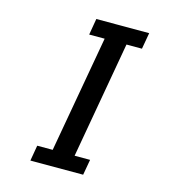

<svg xmlns="http://www.w3.org/2000/svg" viewBox="-108 -815 816 905"><g transform="rotate(15 300.0 -362.5)"><path d="M136 -76H211.5L312.5 -645.5H237L250.5 -725H508.5L494.5 -645.5H419L318.5 -76H394L380.5 0H123Z"/></g></svg>

Font: JuliaMono MediumItalic
Style: Regular
Weight: 500
Italic angle: -9°
Monospace: yes
Designer: cormullion
Foundry: corm
Version: Version 0.049; ttfautohint (v1.8.4)